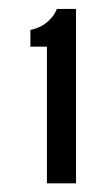

<svg xmlns="http://www.w3.org/2000/svg" viewBox="-20 -722 245 442"><path d="M88 -300H155V-701.5H111Q105.5 -688.5 98.5 -681Q80.5 -659.5 50 -653V-614.5H88Z"/></svg>

Font: League Gothic SemiCondensed
Style: Regular
Weight: 400
Width: 4
Designer: The League of Moveable Type
Version: Version 1.600; ttfautohint (v1.8.3)